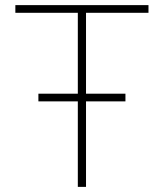

<svg xmlns="http://www.w3.org/2000/svg" viewBox="-20 -730 640 750"><path d="M284 0V-680H40V-710H560V-680H316V0ZM130 -334V-364H470V-334Z"/></svg>

Font: Geist Mono Thin
Style: Regular
Weight: 100
Monospace: yes
Designer: Basement.studio, Andrés Briganti, Mateo Zaragoza
Foundry: Basement.studio, Vercel, Andrés Briganti, Guido Ferreyra, Mateo Zaragoza
Version: Version 1.500; ttfautohint (v1.8.4.7-5d5b)